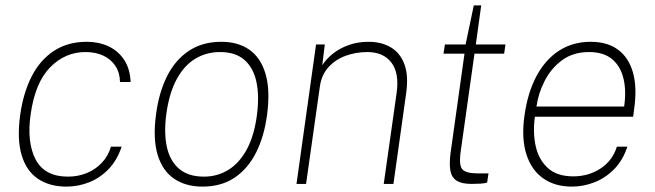

<svg xmlns="http://www.w3.org/2000/svg" viewBox="-20 -682 2430 712"><path d="M226.5 10Q164 10 121 -18.8Q78 -47.5 60.2 -106.8Q42.5 -166 55 -257Q66.5 -338 97.5 -398.8Q128.5 -459.5 179.8 -493.2Q231 -527 302 -527Q345.5 -527 381.2 -510.8Q417 -494.5 439.5 -461.5Q462 -428.5 464.5 -378H425Q424.5 -412 408.2 -437Q392 -462 363.5 -475.5Q335 -489 297 -489Q221.5 -489 165.8 -432.2Q110 -375.5 93.5 -257Q79 -154 112.2 -90.5Q145.5 -27 232 -27Q270 -27 302.5 -40.5Q335 -54 358.2 -79Q381.5 -104 391.5 -138H431Q414.5 -88 382.8 -55Q351 -22 310.5 -6Q270 10 226.5 10Z M731 10Q669 10 626 -19Q583 -48 564.8 -107.2Q546.5 -166.5 558.5 -257Q569 -338 599.2 -398.8Q629.5 -459.5 680 -493.2Q730.5 -527 801 -527Q862.5 -527 904.5 -497.8Q946.5 -468.5 964.5 -408.8Q982.5 -349 970.5 -257Q960 -177 930 -117Q900 -57 850.5 -23.5Q801 10 731 10ZM736 -27Q786 -27 826.8 -52Q867.5 -77 895.2 -128Q923 -179 933 -257Q942 -326.5 930.8 -378.8Q919.5 -431 886.2 -460Q853 -489 796 -489Q745 -489 703.8 -464Q662.5 -439 634.8 -387.5Q607 -336 596.5 -257Q587.5 -188 599 -136.2Q610.5 -84.5 644.5 -55.8Q678.5 -27 736 -27Z M1079.5 0 1152 -517H1184.5L1175 -440Q1190.5 -464.5 1216 -484.2Q1241.5 -504 1274.8 -515.5Q1308 -527 1346.5 -527Q1394.5 -527 1429.2 -506.5Q1464 -486 1479.8 -443.5Q1495.5 -401 1486 -335L1439 0H1403L1450.5 -335Q1461.5 -410 1431.8 -449.5Q1402 -489 1342 -489Q1299.5 -489 1261.5 -475Q1223.5 -461 1197.8 -432.5Q1172 -404 1166 -360L1115 0Z M1728.5 0Q1692.5 0 1673.8 -11.8Q1655 -23.5 1650.2 -49Q1645.5 -74.5 1651 -116L1702.5 -483H1624.5L1630 -517H1706.5L1737 -662H1764.5L1744.5 -517H1854.5L1849.5 -483H1739.5L1688.5 -121Q1681 -67 1695.5 -53Q1710 -39 1751.5 -39H1791.5L1786.5 -5Q1778 -2 1762 -1Q1746 0 1728.5 0Z M2100.5 10Q2037.5 10 1994 -20.8Q1950.5 -51.5 1931.8 -110.5Q1913 -169.5 1925 -254Q1937 -339.5 1970 -400.8Q2003 -462 2053.8 -494.5Q2104.5 -527 2170.5 -527Q2232.5 -527 2272.2 -497.5Q2312 -468 2327.5 -412.2Q2343 -356.5 2331.5 -277L2328 -249H1963.5Q1955.5 -190.5 1966.5 -140.2Q1977.5 -90 2011.5 -59Q2045.5 -28 2106 -28Q2163 -28 2207.5 -57.5Q2252 -87 2267.5 -138H2306.5Q2290 -88 2257.8 -55Q2225.5 -22 2184.5 -6Q2143.5 10 2100.5 10ZM1969.5 -287H2294.5Q2303 -344.5 2292.2 -390.2Q2281.5 -436 2250 -462.5Q2218.5 -489 2164.5 -489Q2105.5 -489 2064.5 -458.8Q2023.5 -428.5 1999.8 -382Q1976 -335.5 1969.5 -287Z"/></svg>

Font: Public Sans Thin
Style: Italic
Weight: 100
Italic angle: -8°
Designer: The Public Sans project authors (U.S. Web Design System). Libre Franklin designed by Pablo Impallari and Rodrigo Fuenzal
Version: Version 2.000